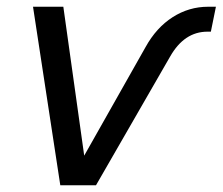

<svg xmlns="http://www.w3.org/2000/svg" viewBox="-20 -550 661 570"><path d="M159 0 78 -530H168L230 -88L412 -410Q444 -468 492.5 -499Q541 -530 598 -530H621L606 -456H596Q527 -456 485 -382L265 0Z"/></svg>

Font: Geist Regular
Style: Italic
Weight: 400
Italic angle: -12°
Designer: Basement.studio, Andrés Briganti, Mateo Zaragoza
Foundry: Basement.studio, Vercel, Andrés Briganti, Guido Ferreyra, Mateo Zaragoza
Version: Version 1.500; ttfautohint (v1.8.4.7-5d5b)